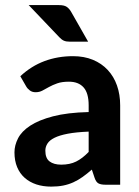

<svg xmlns="http://www.w3.org/2000/svg" viewBox="-20 -710 534 738"><path d="M35.6 0ZM385.3 0Q367.7 0 358.4 -5.1Q349.1 -10.3 343.8 -25.9L333 -58.1Q314.5 -42 297.4 -29.8Q280.3 -17.6 262 -9.3Q243.7 -1 222.9 3.2Q202.1 7.3 176.8 7.3Q145.5 7.3 119.6 -1.2Q93.8 -9.8 75 -26.4Q56.2 -43 45.9 -67.6Q35.6 -92.3 35.6 -124.5Q35.6 -151.4 49.3 -178.2Q63 -205.1 95.9 -226.8Q128.9 -248.5 183.8 -262.9Q238.8 -277.3 320.8 -279.3V-305.2Q320.8 -352.1 301.3 -374Q281.7 -396 245.1 -396Q217.8 -396 200 -389.6Q182.1 -383.3 168.5 -375.7Q154.8 -368.2 143.1 -361.8Q131.3 -355.5 116.7 -355.5Q104 -355.5 95 -362.1Q85.9 -368.7 80.6 -377.9L58.1 -417Q100.1 -456.1 150.9 -475.1Q201.7 -494.1 260.7 -494.1Q303.2 -494.1 336.9 -480.2Q370.6 -466.3 394 -441.2Q417.5 -416 429.7 -381.3Q441.9 -346.7 441.9 -305.2V0ZM215.3 -77.1Q248.5 -77.1 272.7 -89.1Q296.9 -101.1 320.8 -126V-204.1Q272.5 -202.1 240.5 -196Q208.5 -189.9 189.5 -180.4Q170.4 -170.9 162.4 -158.2Q154.3 -145.5 154.3 -130.9Q154.3 -101.6 170.7 -89.4Q187 -77.1 215.3 -77.1ZM206.5 -690.4Q226.6 -690.4 236.3 -683.8Q246.1 -677.2 253.4 -664.6L318.8 -549.8H248.5Q234.4 -549.8 225.8 -553.5Q217.3 -557.1 208 -566.9L90.3 -690.4Z"/></svg>

Font: Carlito
Style: Bold
Weight: 700
Designer: Lukasz Dziedzic
Foundry: tyPoland Lukasz Dziedzic
Version: Version 1.104